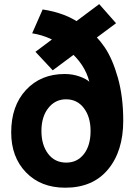

<svg xmlns="http://www.w3.org/2000/svg" viewBox="-20 -874 637 912"><path d="M148.4 -627.9 451.2 -854.5 531.2 -763.7 230.5 -540ZM33.2 -245.1Q33.2 -371.1 103.5 -446.8Q173.8 -522.5 287.1 -522.5Q325.2 -522.5 357.9 -510.7Q390.6 -499 404.3 -485.4Q383.8 -569.3 305.2 -635.3Q226.6 -701.2 132.8 -715.8L182.6 -829.1Q235.4 -821.3 283.7 -803.2Q332 -785.2 385.3 -745.6Q438.5 -706.1 476.6 -650.4Q514.6 -594.7 540 -504.4Q565.4 -414.1 565.4 -300.8Q565.4 -156.2 493.2 -69.3Q420.9 17.6 290 17.6Q173.8 17.6 103.5 -55.2Q33.2 -127.9 33.2 -245.1ZM176.8 -252Q176.8 -185.5 208.5 -143.6Q240.2 -101.6 294.9 -101.6Q346.7 -101.6 378.4 -142.1Q410.2 -182.6 410.2 -252Q410.2 -318.4 378.4 -360.4Q346.7 -402.3 293.9 -402.3Q242.2 -402.3 209.5 -360.8Q176.8 -319.3 176.8 -252Z"/></svg>

Font: Gothic A1 ExtraBold
Style: Regular
Weight: 800
Designer: HanYang I&C Co.,Ltd.
Foundry: HanYang I&C Co.,Ltd.
Version: Version 2.50